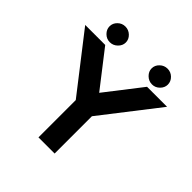

<svg xmlns="http://www.w3.org/2000/svg" viewBox="-228 -1032 1194 1194"><g transform="rotate(45 369.0 -435.0)"><path d="M122 -801Q122 -829 143 -849.5Q164 -870 193 -870Q222 -870 243.5 -849.5Q265 -829 265 -801Q265 -774 243.5 -753Q222 -732 193 -732Q164 -732 143 -753Q122 -774 122 -801ZM492 -801Q492 -829 513.5 -849.5Q535 -870 564 -870Q593 -870 614 -849.5Q635 -829 635 -801Q635 -774 614 -753Q593 -732 564 -732Q535 -732 513.5 -753Q492 -774 492 -801ZM729 -700 440 -328V0H298V-328L9 -700H185L369 -463L553 -700Z"/></g></svg>

Font: LilGrotesk Bold
Style: Regular
Weight: 700
Designer: BSozoo
Foundry: BSozoo
Version: Version 1.001;PS 001.001;hotconv 1.0.70;makeotf.lib2.5.58329